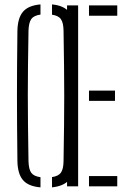

<svg xmlns="http://www.w3.org/2000/svg" viewBox="-20 -824 571 849"><path d="M159 4.5Q105.5 0 81.8 -27.5Q58 -55 57 -112Q56 -196 55.5 -266.5Q55 -337 55 -403Q55 -469 55.5 -538Q56 -607 57 -687Q58 -744.5 81.8 -772.2Q105.5 -800 159 -804.5V-759.5Q129.5 -755.5 118.2 -739.5Q107 -723.5 106 -688Q104.5 -603 103.8 -535.2Q103 -467.5 103 -404Q103 -340.5 103.8 -270.5Q104.5 -200.5 106 -111.5Q107 -75.5 118.2 -60Q129.5 -44.5 159 -40.5ZM210 4.5V-41Q238.5 -45 249.5 -60.8Q260.5 -76.5 261 -111.5Q262.5 -198 263.2 -267Q264 -336 264 -399.2Q264 -462.5 263.2 -531.8Q262.5 -601 261 -688Q260.5 -723 249.5 -739Q238.5 -755 210 -759V-804.5Q262 -799.5 285.2 -771.5Q308.5 -743.5 309.5 -687Q310.5 -607 311.2 -538Q312 -469 312 -403Q312 -337 311.2 -266.5Q310.5 -196 309.5 -112Q308.5 -55.5 285.2 -28.2Q262 -1 210 4.5ZM276.5 0V-800H325.5V0ZM373.5 0V-45.5H498.5V0ZM373.5 -378V-423.5H488.5V-378ZM373.5 -754.5V-800H498.5V-754.5Z"/></svg>

Font: Big Shoulders Stencil Text ExtraLight
Style: Regular
Weight: 250
Version: Version 2.001